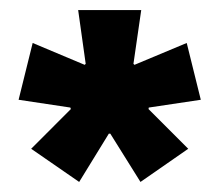

<svg xmlns="http://www.w3.org/2000/svg" viewBox="-20 -659 436 382"><path d="M196.5 -393 137.5 -297 42 -363 121 -442 120 -445 17 -460.5 45 -573.5 148.5 -530 150.5 -532 135.5 -639H261L245.5 -532L247.5 -530L351.5 -573.5L379.5 -460.5L276 -445L275.5 -442L354.5 -363L259.5 -297L199.5 -393Z"/></svg>

Font: Anek Malayalam Medium
Style: Bold
Weight: 700
Version: Version 1.003